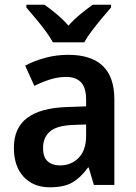

<svg xmlns="http://www.w3.org/2000/svg" viewBox="-20 -786 577 816"><path d="M270 -553Q466 -553 466 -364V0H379L357 -74H354Q323 -31 287.5 -10.5Q252 10 192 10Q122 10 80.5 -34.5Q39 -79 39 -158Q39 -242 95 -284.5Q151 -327 262 -331L346 -334V-363Q346 -413 324.5 -436Q303 -459 262 -459Q227 -459 193.5 -448.5Q160 -438 126 -421L87 -507Q126 -528 173 -540.5Q220 -553 270 -553ZM289 -255Q220 -252 191.5 -226.5Q163 -201 163 -157Q163 -118 182.5 -100.5Q202 -83 235 -83Q283 -83 314.5 -115.5Q346 -148 346 -209V-257ZM205 -606Q193 -628 173 -655Q153 -682 131 -708Q109 -734 92 -754V-766H169Q192 -750 219.5 -727Q247 -704 271 -677Q296 -705 322.5 -726.5Q349 -748 374 -766H452V-754Q435 -735 413 -708.5Q391 -682 370.5 -655Q350 -628 338 -606Z"/></svg>

Font: Noto Sans Sinhala SemiCondensed SemiBold
Style: Regular
Weight: 600
Width: 4
Designer: Jelle Bosma - Monotype Design Team
Foundry: Monotype Imaging Inc.
Version: Version 2.006; ttfautohint (v1.8.4.7-5d5b)